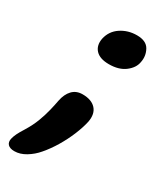

<svg xmlns="http://www.w3.org/2000/svg" viewBox="-212 -580 689 819"><g transform="rotate(30 132.0 -170.0)"><path d="M168 -348Q123 -348 102.5 -370Q82 -392 89 -428Q98 -469 132.5 -492Q167 -515 211 -515Q257 -515 273 -486Q289 -457 282 -424Q277 -394 247 -371Q217 -348 168 -348ZM4 175Q-18 175 -28 164.5Q-38 154 -34 136Q-31 123 -24 108.5Q-17 94 -3 72Q18 38 30 6Q42 -26 49 -55Q56 -84 60 -106Q67 -141 86 -161Q105 -181 136 -181Q180 -181 201.5 -157.5Q223 -134 215 -92Q208 -60 192.5 -22.5Q177 15 155.5 51Q134 87 109 116Q88 141 60 158Q32 175 4 175Z"/></g></svg>

Font: Shantell Sans Light SemiBold
Style: Italic
Weight: 600
Italic angle: -11°
Version: Version 1.011;[c5ecc13dd]